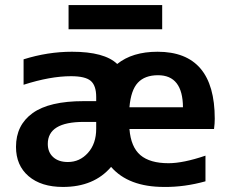

<svg xmlns="http://www.w3.org/2000/svg" viewBox="-20 -737 917 767"><path d="M253.9 -620.1V-716.8H627.9V-620.1ZM497.1 -308.6H710.9Q710 -436.5 611.3 -436.5Q558.6 -436.5 530.8 -406.7Q502.9 -377 497.1 -308.6ZM497.1 -221.7Q502.9 -149.4 541 -117.2Q579.1 -85 653.3 -85Q711.9 -85 800.8 -115.2V-12.7Q716.8 10.7 635.7 9.8Q493.2 9.8 423.8 -70.3Q355.5 9.8 231.4 9.8Q144.5 9.8 94.2 -33.2Q43.9 -76.2 43.9 -150.4Q43.9 -237.3 110.4 -285.2Q176.8 -333 314.5 -333H364.3V-349.6Q364.3 -395.5 342.3 -414.1Q320.3 -432.6 263.7 -432.6Q180.7 -432.6 74.2 -398.4V-500Q170.9 -530.3 267.6 -530.3Q397.5 -530.3 448.2 -481.4Q508.8 -530.3 609.4 -530.3Q837.9 -530.3 837.9 -262.7Q837.9 -243.2 835 -221.7ZM170.9 -162.1Q170.9 -128.9 192.4 -109.4Q213.9 -89.8 251 -89.8Q298.8 -89.8 331.5 -126.5Q364.3 -163.1 364.3 -222.7V-250H314.5Q170.9 -250 170.9 -162.1Z"/></svg>

Font: Mgen+ 1c bold
Style: Bold
Weight: 700
Designer: [Source Han Sans]
Ryoko NISHIZUKA  (kana & ideographs); Paul D. Hunt (Latin, Greek & Cyrillic); Wenlong ZHANG  (bopomofo
Version: Version 1.059.20150602